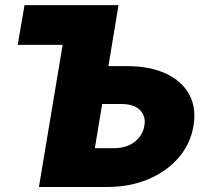

<svg xmlns="http://www.w3.org/2000/svg" viewBox="-20 -748 848 768"><path d="M50.8 -568.4 78.1 -727.5H454.1L413.6 -483.4H488.3Q580.1 -483.4 643.8 -453.6Q707.5 -423.8 736.8 -370.4Q766.1 -316.9 753.9 -244.1Q741.7 -171.9 694.1 -116.9Q646.5 -62 572.8 -31Q499 0 407.2 0H135.7L230.5 -568.4ZM432.6 -155.3Q485.8 -154.8 518.6 -180.7Q551.3 -206.5 557.6 -246.1Q564 -283.2 539.8 -307.9Q515.6 -332.5 462.9 -332H388.7L359.4 -155.3Z"/></svg>

Font: Inter Tight Black
Style: Italic
Weight: 900
Italic angle: -9.39999°
Designer: Rasmus Andersson
Foundry: rsms
Version: Version 3.004; ttfautohint (v1.8.4.7-5d5b)